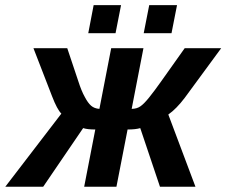

<svg xmlns="http://www.w3.org/2000/svg" viewBox="-65 -712 863 732"><path d="M298.3 -218.3Q268.1 -218.3 252 -223.6L99.6 0H-44.9L168.9 -278.8Q152.8 -294.9 133.8 -344.2L62.5 -528.3H191.4L233.4 -402.8Q245.6 -364.7 258.3 -342.3Q270 -319.8 282.2 -309.1Q294.4 -298.3 314 -296.9L358.9 -528.3H481.9L437 -296.9Q457.5 -297.4 470.2 -306.6Q483.9 -315.9 503.9 -340.8Q523.9 -365.7 548.8 -400.9L639.2 -528.3H778.3L639.2 -338.9Q607.4 -296.9 576.7 -275.4L680.2 0H544.9L469.7 -223.6Q452.6 -218.3 421.4 -218.3L378.9 0H255.9ZM609.9 -692.4 588.9 -585.4H482.9L503.9 -692.4ZM396.5 -692.4 375.5 -585.4H271.5L292 -692.4Z"/></svg>

Font: Arimo
Style: Bold Italic
Weight: 700
Italic angle: -12°
Designer: Steve Matteson
Foundry: Monotype Imaging Inc.
Version: Version 1.33